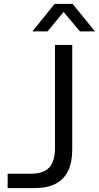

<svg xmlns="http://www.w3.org/2000/svg" viewBox="-20 -958 504 978"><path d="M19 0V-73H135Q202 -73 231 -105Q260 -137 260 -203V-729H348V-197Q348 -132 327 -88Q306 -44 263.5 -22Q221 0 155 0ZM145 -798 258 -938H350L464 -798H387L304 -897L222 -798Z"/></svg>

Font: Mona Sans SemiExpanded
Style: Regular
Weight: 400
Width: 6
Designer: Deni Anggara
Foundry: GitHub
Version: Version 2.000